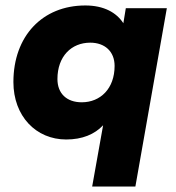

<svg xmlns="http://www.w3.org/2000/svg" viewBox="-20 -500 642 702"><path d="M222 10C281 10 326 -9 357 -42L317 182H475L590 -470H440L431 -415C406 -454 360 -480 292 -480C135 -480 29 -368 29 -200C29 -76 111 10 222 10ZM279 -126C224 -126 190 -158 190 -211C190 -294 241 -344 310 -344C363 -344 399 -312 399 -259C399 -176 347 -126 279 -126Z"/></svg>

Font: Celebes ExtraBold
Style: Italic
Weight: 800
Italic angle: -10°
Designer: Anugrah Pasau
Foundry: Lafontype
Version: Version 1.000